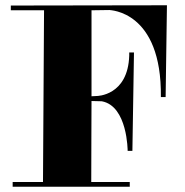

<svg xmlns="http://www.w3.org/2000/svg" viewBox="-20 -707 703 728"><path d="M21 -668H147L143 -17H28V1H472V-17H326C326 -155 327 -237 327 -324L366 -323C464 -305 464 -135 464 -135H482C488 -496 488 -502 488 -508H470V-496C465 -343 347 -343 347 -343L327 -342V-668C349 -668 372 -669 395 -669C395 -668 594 -668 590 -339H608L613 -687L21 -686Z"/></svg>

Font: Purple Purse
Style: Regular
Weight: 400
Designer: Astigmatic (AOETI)
Foundry: Astigmatic (AOETI)
Version: Version 1.000